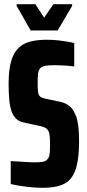

<svg xmlns="http://www.w3.org/2000/svg" viewBox="-20 -885 415 913"><path d="M182 8Q158 8 130.5 5.5Q103 3 77 -1Q51 -5 31 -10V-119Q55 -118 76 -116.5Q97 -115 114.5 -114Q132 -113 144 -113Q167 -113 182.5 -115.5Q198 -118 205 -127Q211 -133 213.5 -142Q216 -151 217 -164Q218 -177 218 -193Q218 -220 216.5 -237Q215 -254 209.5 -263.5Q204 -273 193 -278.5Q182 -284 164 -287L91 -303Q69 -308 55.5 -321.5Q42 -335 34.5 -357Q27 -379 24 -411.5Q21 -444 21 -488Q21 -554 33.5 -595.5Q46 -637 69.5 -658.5Q93 -680 126.5 -688Q160 -696 202 -696Q233 -696 258.5 -693Q284 -690 303.5 -686.5Q323 -683 333 -680V-569Q321 -571 306.5 -572Q292 -573 275.5 -574Q259 -575 240 -575Q210 -575 194 -572Q178 -569 170 -559Q163 -550 161 -534Q159 -518 159 -492Q159 -462 161 -447Q163 -432 170.5 -426Q178 -420 195 -416L261 -402Q278 -399 291.5 -392.5Q305 -386 316.5 -375Q328 -364 336 -345Q343 -333 347 -315Q351 -297 353.5 -273Q356 -249 356 -217Q356 -163 350 -123.5Q344 -84 331 -58.5Q318 -33 297.5 -18.5Q277 -4 248 2Q219 8 182 8ZM126 -740 59 -857V-865H148L190 -801L234 -865H323V-857L254 -740Z"/></svg>

Font: Saira ExtraCondensed ExtraBold
Style: Regular
Weight: 800
Width: 2
Designer: Hector Gatti with collaboration of the Omnibus-Type team
Foundry: Omnibus-Type
Version: Version 1.101